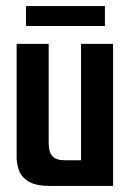

<svg xmlns="http://www.w3.org/2000/svg" viewBox="-20 -615 434 635"><path d="M146 0Q99 0 75 -14.5Q51 -29 43 -51Q35 -73 35 -95V-470H141V-141Q141 -112 153.5 -98.5Q166 -85 194 -85H248V-470H354V0ZM66 -529V-595H327V-529Z"/></svg>

Font: Smooch Sans Thin
Style: Bold
Weight: 700
Version: Version 1.010